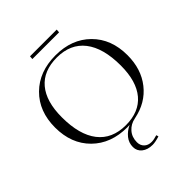

<svg xmlns="http://www.w3.org/2000/svg" viewBox="-292 -1006 1387 1387"><g transform="rotate(-45 401.0 -312.5)"><path d="M538 -826H265L267 -852H540ZM509 196 514 213Q469 227 442 227Q391 227 360 202Q329 177 329 137Q329 94 355.5 61Q382 28 425 7Q413 8 402 8Q235 8 133 -93Q31 -194 31 -360Q31 -525 133 -626Q235 -727 402 -727Q568 -727 669.5 -626Q771 -525 771 -360Q771 -218 695 -122Q619 -26 489 0L485 1Q437 10 405.5 45.5Q374 81 374 133Q374 166 395 186.5Q416 207 451 207Q475 207 509 196ZM405 -10Q541 -10 612.5 -95Q684 -180 684 -341Q684 -520 610.5 -614.5Q537 -709 398 -709Q261 -709 189.5 -624Q118 -539 118 -378Q118 -199 191.5 -104.5Q265 -10 405 -10Z"/></g></svg>

Font: FoglihtenNo06
Style: Regular
Weight: 500
Designer: gluk (gluksza@wp.pl)
Foundry: gluk (gluksza@wp.pl)
Version: Version 0.76